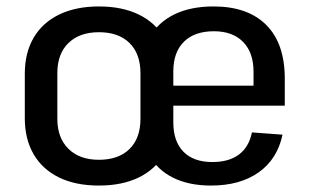

<svg xmlns="http://www.w3.org/2000/svg" viewBox="-20 -568 960 596"><path d="M287 8Q215 8 163.5 -17Q112 -42 84.5 -89Q57 -136 57 -201V-339Q57 -404 84.5 -451Q112 -498 164 -523Q216 -548 287 -548Q359 -548 410.5 -523Q462 -498 489.5 -451Q517 -404 517 -339V-201Q517 -136 489.5 -89Q462 -42 410.5 -17Q359 8 287 8ZM287 -72Q348 -72 382 -105.5Q416 -139 416 -199V-341Q416 -401 382 -434.5Q348 -468 287 -468Q227 -468 192.5 -434.5Q158 -401 158 -341V-199Q158 -140 192.5 -106Q227 -72 287 -72ZM635 8Q566 8 517 -16.5Q468 -41 442.5 -87.5Q417 -134 417 -201V-339Q417 -405 444 -452Q471 -499 521.5 -523.5Q572 -548 643 -548Q749 -548 806.5 -490.5Q864 -433 864 -324V-240H499V-302H783L767 -273V-345Q767 -405 734.5 -438Q702 -471 644 -471Q584 -471 551 -438.5Q518 -406 518 -346V-188Q518 -129 549.5 -97Q581 -65 639 -65Q691 -65 722 -88.5Q753 -112 762 -157L857 -150Q841 -74 783 -33Q725 8 635 8Z"/></svg>

Font: Pathway Extreme SemiCondensed Medium
Style: Regular
Weight: 500
Width: 4
Version: Version 1.001;gftools[0.9.26]